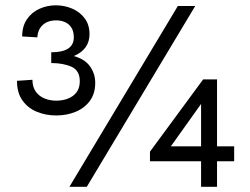

<svg xmlns="http://www.w3.org/2000/svg" viewBox="-20 -720 964 740"><path d="M196.5 -275Q157 -275 122.5 -289Q88 -303 66.8 -332.5Q45.5 -362 45.5 -408.5L105 -412.5Q105 -385.5 117.5 -367.5Q130 -349.5 151 -340.8Q172 -332 197 -332Q221 -332 241.5 -339.8Q262 -347.5 274.8 -364Q287.5 -380.5 287.5 -407Q287.5 -448 256 -462.5Q224 -477 177.5 -477V-518.5Q264 -518.5 264.5 -575.5Q264.5 -599 255.2 -613.5Q246 -628 230.5 -634.8Q215 -641.5 197 -641.5Q164 -641.5 144.8 -623.8Q125.5 -606 124 -576L65.5 -579.5Q65.5 -619 83.8 -645.8Q102 -672.5 131.8 -686Q161.5 -699.5 195 -699.5Q228.5 -699.5 258.2 -686.8Q288 -674 306.5 -649.2Q325 -624.5 325 -588.5Q325 -529.5 264.5 -504Q307.5 -492 327.2 -463.8Q347 -435.5 347 -401Q347 -359 326.2 -331Q305.5 -303 271.2 -289Q237 -275 196.5 -275ZM314.5 0H247.5L665.5 -697H732.5ZM816.5 0H755V-98.5H558V-135.5L763 -414H816.5V-156H882.5V-98.5H816.5ZM755 -156V-319.5L638.5 -156Z"/></svg>

Font: Acari Sans Neue
Style: Bold
Weight: 700
Designer: Alfredo Marco Pradil (font), Cristiano Sobral (main changes)
Foundry: Hanken Design Co. (font), Cristiano Sobral (main changes)
Version: Version 2.459;March 19, 2022;FontCreator 14.0.0.2808 64-bit;